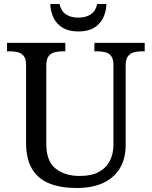

<svg xmlns="http://www.w3.org/2000/svg" viewBox="-20 -928 757 958"><path d="M362 10Q283 10 226.5 -12.5Q170 -35 140 -85Q110 -135 110 -216V-604Q110 -634 98.5 -648.5Q87 -663 68.5 -667.5Q50 -672 28 -672H15V-714H306V-672H293Q271 -672 252 -667Q233 -662 222 -647Q211 -632 211 -600V-210Q211 -123 258 -86.5Q305 -50 378 -50Q436 -50 473 -70Q510 -90 528 -125.5Q546 -161 546 -206V-604Q546 -634 534.5 -648.5Q523 -663 504.5 -667.5Q486 -672 464 -672H451V-714H702V-672H689Q667 -672 648 -667Q629 -662 618 -647Q607 -632 607 -600V-204Q607 -138 579 -90Q551 -42 496.5 -16Q442 10 362 10ZM371 -771Q324 -771 293 -789.5Q262 -808 247 -839.5Q232 -871 231 -908H277Q285 -872 309.5 -856Q334 -840 371 -840Q408 -840 432.5 -856Q457 -872 465 -908H511Q510 -871 495 -839.5Q480 -808 449.5 -789.5Q419 -771 371 -771Z"/></svg>

Font: Noto Serif Gurmukhi
Style: Regular
Weight: 400
Designer: Vaibhav Singh and the Monotype Design Team
Foundry: Monotype Imaging Inc.
Version: Version 2.003